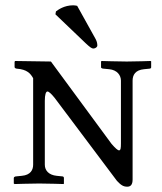

<svg xmlns="http://www.w3.org/2000/svg" viewBox="-20 -692 611 724"><path d="M271 -670C267 -671 261 -672 256 -672C222 -672 199 -655 191 -649L189 -638L303 -529C319 -514 326 -509 332 -509C340 -509 347 -515 347 -520C347 -527 346 -534 341 -544ZM480 -388C480 -410 491 -428 523 -431L543 -433C547 -433 550 -435 550 -438V-461L547 -462C547 -462 489 -460 458 -460C431 -460 363 -462 363 -462L361 -460V-438C361 -435 367 -433 371 -433L392 -431C422 -428 436 -408 436 -388V-151C436 -134 435 -125 429 -125C424 -125 415 -133 401 -149L172 -460L37 -462L35 -459V-439C35 -435 41 -433 44 -433C82 -430 95 -415 105 -397V-71C105 -52 96 -32 62 -29L42 -27C38 -27 32 -25 32 -21V0L35 2C35 2 101 0 128 0C159 0 220 2 220 2L221 0V-21C221 -25 218 -27 214 -27L194 -29C164 -32 149 -49 149 -71V-312C149 -335 153 -347 159 -347C164 -347 173 -339 186 -323L421 -10C436 6 445 12 460 12C472 12 480 5 480 -15Z"/></svg>

Font: Linux Libertine O C
Style: Regular
Weight: 400
Designer: Philipp H. Poll
Foundry: Philipp H. Poll
Version: Version 4.0.3